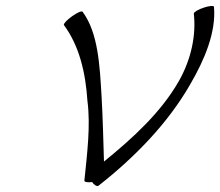

<svg xmlns="http://www.w3.org/2000/svg" viewBox="-20 -594 731 637"><path d="M307 22C428 -73 537 -185 611 -314C660 -398 697 -488 690 -571C690 -576 675 -575 657 -569C638 -563 623 -554 623 -549C631 -478 615 -399 574 -326C515 -222 422 -137 325 -58C323 -120 321 -207 317 -274C311 -375 306 -485 254 -555C251 -559 236 -552 219 -540C202 -528 190 -515 192 -511C243 -442 264 -353 270 -260C281 -177 269 -84 260 5C259 10 271 12 286 10C291 19 302 26 307 22Z"/></svg>

Font: Nupuram ExtraLight Oblique
Style: Regular
Weight: 200
Designer: Santhosh Thottingal (santhosh.thottingal@gmail.com)
Foundry: SMC
Version: Version 1.000